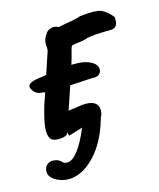

<svg xmlns="http://www.w3.org/2000/svg" viewBox="-90 -459 570 687"><g transform="rotate(-15 195.0 -116.0)"><path d="M365 -315Q291 -315 269 -307Q258 -303 237 -301Q221 -299 215 -297Q210 -287 204 -261Q205 -263 197 -237L195 -231H210Q256 -231 279 -211Q289 -201 289 -190Q289 -178 280 -171Q271 -164 256 -166L186 -162L172 -161L163 -134Q158 -119 153 -104Q148 -89 143 -75L156 -77Q162 -77 178.5 -80Q195 -83 208 -83Q255 -83 255 -46Q255 -34 248 -21L240 5Q215 77 171 119.5Q127 162 80 162Q57 162 35 150Q10 136 10 116Q10 108 12 104Q14 95 22.5 89Q31 83 41 83Q64 83 76 99Q83 103 91 103Q110 103 131.5 75Q153 47 174 -4L122 12L118 -2L114 7Q103 14 82 14Q61 14 53.5 4Q46 -6 46 -27Q46 -47 55 -83Q64 -119 71 -136L79 -160Q77 -160 71 -162Q46 -162 35 -181Q30 -189 30 -193Q30 -203 43.5 -208.5Q57 -214 86 -217L99 -220L126 -301Q127 -303 127 -315Q126 -319 126 -325Q126 -342 133.5 -353.5Q141 -365 142 -367Q153 -378 168 -378Q178 -378 187 -373Q194 -375 216 -379Q255 -385 270 -391Q281 -392 291 -393Q301 -394 312 -394Q324 -394 332 -393Q345 -393 360 -383.5Q375 -374 389 -356Q391 -337 385.5 -326.5Q380 -316 365 -315Z"/></g></svg>

Font: Caveat
Style: Bold
Weight: 700
Designer: Pablo Impallari
Foundry: Pablo Impallari
Version: Version 1.500; ttfautohint (v1.6)